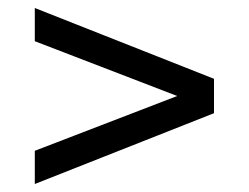

<svg xmlns="http://www.w3.org/2000/svg" viewBox="-20 -590 622 480"><path d="M67 -487V-570L515 -393V-307L67 -130V-213L423 -350Z"/></svg>

Font: false
Style: Regular
Weight: 500
Designer: Julieta Ulanovsky
Foundry: Julieta Ulanovsky
Version: Version 7.222;hotconv 1.0.109;makeotfexe 2.5.65596